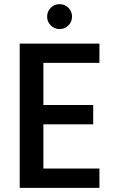

<svg xmlns="http://www.w3.org/2000/svg" viewBox="-20 -905 564 925"><path d="M459 -602H189V-399H429V-306H189V-93H459V0H75V-695H459ZM267 -765Q242 -765 224.5 -782.5Q207 -800 207 -825Q207 -850 224.5 -867.5Q242 -885 267 -885Q292 -885 309.5 -867.5Q327 -850 327 -825Q327 -800 309.5 -782.5Q292 -765 267 -765Z"/></svg>

Font: Parkinsans Medium
Style: Regular
Weight: 500
Designer: Red Stone, Indian Type Foundry
Foundry: Indian Type Foundry
Version: Version 1.000